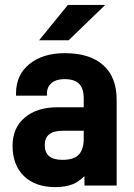

<svg xmlns="http://www.w3.org/2000/svg" viewBox="-20 -746 541 777"><path d="M405.8 -726.1 257.8 -583H138.2L254.9 -726.1ZM397 -482.9Q452.1 -435.1 452.1 -341.8V4.9H321.8V-33.2Q296.9 -9.8 275.9 -1Q244.6 11.2 204.1 11.2Q123 11.2 77.1 -33.2Q30.8 -78.1 30.8 -155.8Q30.8 -228.5 80.1 -270Q128.9 -312 213.9 -312H318.8V-348.1Q318.8 -388.2 300 -407Q281.2 -425.8 241.2 -425.8Q207.5 -425.8 189 -410.2Q169.9 -394 169.9 -367.2V-358.9H44.9V-368.2Q44.9 -443.4 99.1 -486.8Q152.8 -530.8 242.2 -530.8Q343.3 -530.8 397 -482.9ZM298.8 -120.1Q318.8 -141.6 318.8 -185.1V-216.8H233.9Q161.1 -216.8 161.1 -159.2Q161.1 -99.1 231.9 -99.1Q279.3 -99.1 298.8 -120.1Z"/></svg>

Font: D-DIN-PRO ExtraBold
Style: Bold
Weight: 800
Designer: Charles Nix
Foundry: CyberFei
Version: Version 1.000;hotconv 1.0.109;makeotfexe 2.5.65596